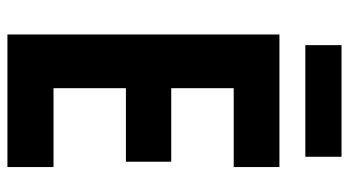

<svg xmlns="http://www.w3.org/2000/svg" viewBox="-226 -690 917 504"><g transform="rotate(90 232.0 -438.5)"><path d="M419 0H71V-714H419V-594H212V-430H405V-311H212V-121H419ZM392 -877V-782H99V-877Z"/></g></svg>

Font: Noto Sans Myanmar UI Condensed
Style: Bold
Weight: 700
Width: 3
Designer: Monotype Design Team
Foundry: Monotype Imaging Inc.
Version: Version 2.103; ttfautohint (v1.8.4.7-5d5b)